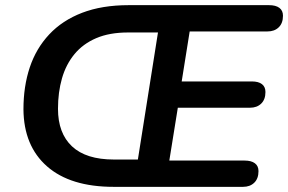

<svg xmlns="http://www.w3.org/2000/svg" viewBox="-20 -725 1118 745"><path d="M421 0Q253 0 162.5 -79.5Q72 -159 71 -301Q71 -390 95.5 -463.5Q120 -537 171 -591.5Q222 -646 299 -675.5Q376 -705 479 -705H1024Q1050 -705 1064 -694.5Q1078 -684 1078 -664Q1078 -635 1061.5 -619Q1045 -603 1018 -603H716L685 -409H957Q983 -409 996.5 -398.5Q1010 -388 1010 -368Q1010 -339 993.5 -323Q977 -307 950 -307H670L637 -102H929Q955 -102 969 -91.5Q983 -81 983 -61Q983 -32 966.5 -16Q950 0 923 0ZM422 -106H515L593 -599H477Q405 -599 353.5 -577Q302 -555 269 -515Q236 -475 220.5 -421Q205 -367 205 -303Q205 -208 259.5 -157Q314 -106 422 -106Z"/></svg>

Font: Nunito ExtraLight
Style: Italic
Weight: 200
Italic angle: -9°
Designer: Vernon Adams
Foundry: Vernon Adams
Version: Version 3.602